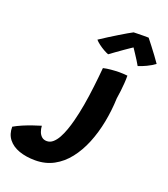

<svg xmlns="http://www.w3.org/2000/svg" viewBox="-439 -826 1061 1211"><g transform="rotate(20 91.5 -220.0)"><path d="M-61 266.5Q-122 266.5 -169.2 249.8Q-216.5 233 -242.8 199.5Q-269 166 -268.5 116.5Q-243.5 102 -211.2 88.2Q-179 74.5 -147.5 64Q-116 53.5 -95 47Q-94 67.5 -87.2 86Q-80.5 104.5 -67.2 116Q-54 127.5 -33 127.5Q-11 127.5 7.2 111.8Q25.5 96 40 69.8Q54.5 43.5 66 11Q77.5 -21.5 86 -54.5Q100 -108 110.8 -170.2Q121.5 -232.5 129.2 -298.2Q137 -364 142.5 -426.5Q166 -432 193.2 -434.5Q220.5 -437 247 -437.5Q276.5 -437.5 304 -434.5Q304.5 -410.5 302.5 -384Q300.5 -357.5 297.5 -330.5Q294.5 -303.5 290 -277.5Q287 -194.5 271.5 -115Q256 -35.5 227.8 33.5Q199.5 102.5 158.2 155Q117 207.5 62.2 237Q7.5 266.5 -61 266.5ZM348 -705.5Q362.5 -687.5 381.5 -662.8Q400.5 -638 419.5 -612.5Q438.5 -587 452 -567Q428 -549 397.8 -534.8Q367.5 -520.5 344 -513.5Q335.5 -529 324.5 -546.2Q313.5 -563.5 303 -579.5Q292.5 -595.5 285 -606.8Q277.5 -618 275 -621.5H289.5Q283 -617.5 266.5 -606.5Q250 -595.5 228.2 -580.2Q206.5 -565 184.2 -549Q162 -533 143.5 -519.5Q131 -524 112.2 -534.5Q93.5 -545 76 -558.2Q58.5 -571.5 48.5 -583Q75.5 -601 105.2 -619.8Q135 -638.5 163 -655.5Q191 -672.5 213.2 -685.5Q235.5 -698.5 247.5 -704.5Q256 -705 276 -705.2Q296 -705.5 316.8 -705.8Q337.5 -706 348 -705.5Z"/></g></svg>

Font: Grandstander Thin
Style: Bold Italic
Weight: 700
Italic angle: -15°
Version: Version 1.200